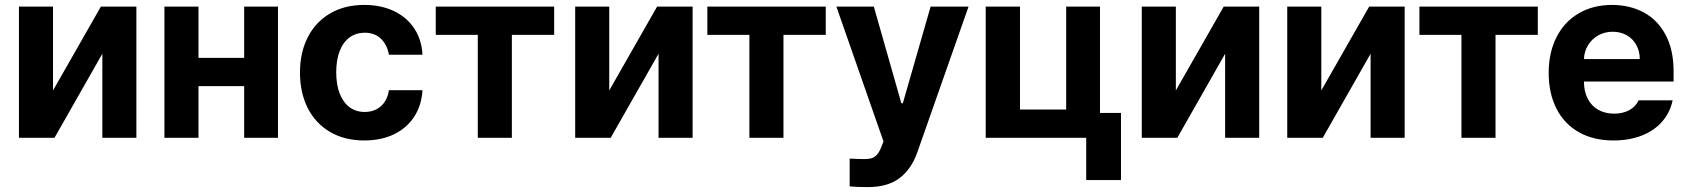

<svg xmlns="http://www.w3.org/2000/svg" viewBox="-20 -557 6818 776"><path d="M387.7 -530.3H531.2V0H393.6V-339.8L200.2 0H56.6V-530.3H194.3V-191.4Z M782.2 -323.2H966.8V-530.3H1103.5V0H966.8V-209H782.2V0H644.5V-530.3H782.2Z M1192.4 -263.7Q1192.4 -344.7 1223.9 -406.5Q1255.4 -468.3 1314.2 -502.7Q1373 -537.1 1452.1 -537.1Q1520 -537.1 1572.3 -512.2Q1624.5 -487.3 1654.5 -441.7Q1684.6 -396 1687.5 -335.9H1551.8Q1544.9 -376.5 1519.5 -400.6Q1494.1 -424.8 1454.1 -424.8Q1419.4 -424.8 1393.3 -406Q1367.2 -387.2 1353 -351.1Q1338.9 -314.9 1338.9 -265.6Q1338.9 -214.8 1353 -178.7Q1367.2 -142.6 1393.1 -123.5Q1418.9 -104.5 1454.1 -104.5Q1492.7 -104.5 1519 -127.4Q1545.4 -150.4 1551.8 -192.4H1687.5Q1684.1 -132.3 1654.8 -86.4Q1625.5 -40.5 1573.5 -14.9Q1521.5 10.7 1452.1 10.7Q1372.6 10.7 1313.7 -23.9Q1254.9 -58.6 1223.6 -120.6Q1192.4 -182.6 1192.4 -263.7Z M1741.2 -530.3H2219.7V-416H2048.8V0H1911.1V-416H1741.2Z M2635.7 -530.3H2779.3V0H2641.6V-339.8L2448.2 0H2304.7V-530.3H2442.4V-191.4Z M2838.9 -530.3H3317.4V-416H3146.5V0H3008.8V-416H2838.9Z M3414.1 196.3V84Q3451.2 85.9 3472.7 85.9Q3489.7 85.9 3501.2 83Q3512.7 80.1 3523.2 69.3Q3533.7 58.6 3542 37.1L3550.8 14.6L3360.4 -530.3H3511.7L3623 -139.6H3628.9L3741.2 -530.3H3894.5L3687.5 58.6Q3663.6 126.5 3615.7 162.8Q3567.9 199.2 3487.3 199.2Q3441.9 199.2 3414.1 196.3Z M4425.8 -100.6H4510.7V170.9H4370.1V0H3963.9V-530.3H4102.5V-114.3H4289.1V-530.3H4425.8Z M4925.8 -530.3H5069.3V0H4931.6V-339.8L4738.3 0H4594.7V-530.3H4732.4V-191.4Z M5513.7 -530.3H5657.2V0H5519.5V-339.8L5326.2 0H5182.6V-530.3H5320.3V-191.4Z M5716.8 -530.3H6195.3V-416H6024.4V0H5886.7V-416H5716.8Z M6239.3 -262.7Q6239.3 -344.2 6270.8 -406.5Q6302.2 -468.8 6360.4 -502.9Q6418.5 -537.1 6495.1 -537.1Q6566.4 -537.1 6622.8 -507.1Q6679.2 -477.1 6711.7 -416.5Q6744.1 -356 6744.1 -268.6V-227.5H6381.8Q6381.8 -188 6396.7 -158.7Q6411.6 -129.4 6439.2 -113.5Q6466.8 -97.7 6503.9 -97.7Q6539.6 -97.7 6565.4 -112.1Q6591.3 -126.5 6602.5 -151.4H6740.2Q6730 -102.5 6698.2 -65.9Q6666.5 -29.3 6616 -9.3Q6565.4 10.7 6501 10.7Q6420.4 10.7 6361.6 -22.5Q6302.7 -55.7 6271 -117.4Q6239.3 -179.2 6239.3 -262.7ZM6607.4 -318.4Q6607.4 -350.1 6593.5 -375.2Q6579.6 -400.4 6554.7 -414.6Q6529.8 -428.7 6498 -428.7Q6465.8 -428.7 6439.7 -414.1Q6413.6 -399.4 6398.2 -374Q6382.8 -348.6 6381.8 -318.4Z"/></svg>

Font: Pretendard
Style: Bold
Weight: 700
Designer: Base glyphs from Inter by Rasmus Andersson; Hangeul glyphs from Noto Sans CJK(Source Han Sans) by Jang Soo-young and Kan
Foundry: Kil Hyung-jin
Version: Version 1.309